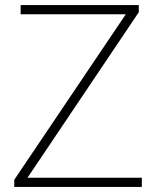

<svg xmlns="http://www.w3.org/2000/svg" viewBox="-20 -734 617 754"><path d="M537 0V-36H88L525 -686V-714H61V-678H474L36 -28V0Z"/></svg>

Font: Noto Sans Malayalam ExtraLight
Style: Regular
Weight: 200
Designer: Jelle Bosma - Monotype Design Team
Foundry: Monotype Imaging Inc.
Version: Version 2.104